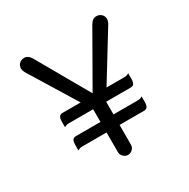

<svg xmlns="http://www.w3.org/2000/svg" viewBox="-156 -831 956 973"><g transform="rotate(-30 321.5 -344.5)"><path d="M114.3 -281.2Q126.5 -289.1 139.6 -289.1H283.2V-214.8H139.6Q128.9 -214.8 122.6 -209Q114.3 -200.2 114.3 -178.7V-145.5Q126.5 -153.3 139.6 -153.3H283.2V-38.1Q283.2 -22.5 294.9 -11.2Q306.6 0 321.3 0Q336.4 0 348.6 -11.7Q359.4 -22.9 359.4 -38.1V-153.3H502.9Q513.7 -153.3 520 -159.2Q528.3 -168 528.3 -189.5V-222.7Q516.1 -214.8 502.9 -214.8H359.4V-289.1H502.9Q513.7 -289.1 520 -294.9Q528.3 -303.7 528.3 -325.2V-358.4Q516.1 -350.6 502.9 -350.6H397L566.4 -626.5Q573.2 -640.6 573.2 -649.4Q573.2 -667 561.5 -678.2Q549.8 -689.5 532.2 -689.5Q509.8 -689.5 495.1 -664.6L321.3 -360.4L147.5 -664.6Q132.8 -689.5 110.4 -689.5Q92.3 -689.5 80.6 -677.7Q69.3 -666.5 69.3 -649.4Q69.3 -640.6 76.2 -626.5L245.6 -350.6H139.6Q128.9 -350.6 122.6 -344.7Q114.3 -335.9 114.3 -314.5Z"/></g></svg>

Font: YuPearl-Light
Style: Light
Weight: 300
Designer: Max Yao
Foundry: Max-Everyday
Version: Version 1.011; ttfautohint (v1.8.3)